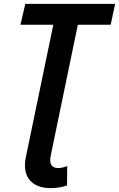

<svg xmlns="http://www.w3.org/2000/svg" viewBox="-20 -734 616 994"><path d="M243 240Q181 240 145 209.5Q109 179 109 119Q109 108 111 95.5Q113 83 116 69L256 -606H86L111 -714H576L553 -606H383L244 65Q242 73 241 80.5Q240 88 240 94Q240 116 251 126Q262 136 280 136Q295 136 307.5 132.5Q320 129 328 126L327 226Q315 231 292 235.5Q269 240 243 240Z"/></svg>

Font: Noto Sans Display SemiBold
Style: Italic
Weight: 600
Italic angle: -12°
Designer: Monotype Design Team
Foundry: Monotype Imaging Inc.
Version: Version 2.003